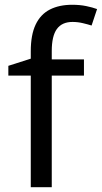

<svg xmlns="http://www.w3.org/2000/svg" viewBox="-20 -785 427 805"><path d="M332 -468H197V0H109V-468H15V-509L109 -539V-570Q109 -639 129.5 -682Q150 -725 189 -745Q228 -765 283 -765Q315 -765 341.5 -759.5Q368 -754 387 -747L364 -678Q348 -683 327 -688Q306 -693 284 -693Q240 -693 218.5 -663.5Q197 -634 197 -571V-536H332Z"/></svg>

Font: utamil05
Style: Book
Weight: 400
Designer: Jelle Bosma - Monotype Design Team
Foundry: Monotype Imaging Inc.
Version: Version 2.003